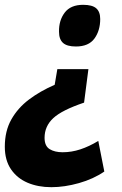

<svg xmlns="http://www.w3.org/2000/svg" viewBox="-47 -569 506 797"><path d="M320 -282 302 -143Q210 -112 174 -78.5Q138 -45 138 3Q138 37 159 50Q180 63 213 63Q250 63 286.5 51Q323 39 361 16L386 143Q341 174 281 191Q221 208 166 208Q111 208 67.5 189.5Q24 171 -1.5 133.5Q-27 96 -27 40Q-27 -25 0 -73Q27 -121 73.5 -156Q120 -191 180 -217L191 -282ZM369 -490Q369 -442 345 -409Q321 -376 268 -376Q231 -376 214.5 -391Q198 -406 198 -437Q197 -484 221.5 -516.5Q246 -549 298 -549Q336 -549 352.5 -534.5Q369 -520 369 -490Z"/></svg>

Font: Georama
Style: Bold Italic
Weight: 700
Italic angle: -9°
Designer: Jean-Baptiste Levee
Foundry: Production Type
Version: Version 1.000